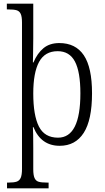

<svg xmlns="http://www.w3.org/2000/svg" viewBox="-20 -779 569 1039"><path d="M18 209H27Q55 209 70 204Q85 199 92 183.5Q99 168 99 135V-657Q99 -689 92 -704Q85 -719 70 -723.5Q55 -728 25 -728H17V-759H160V-570L159 -485Q158 -466 158 -441H161Q182 -491 215.5 -518.5Q249 -546 301 -546Q389 -546 433.5 -480Q478 -414 478 -274Q478 -130 433 -60Q388 10 303 10Q202 10 161 -91H158Q160 -67 160 24V137Q160 169 167 184.5Q174 200 189 204.5Q204 209 233 209H243V240H18ZM415 -274Q415 -390 385.5 -446Q356 -502 292 -502Q223 -502 191.5 -444Q160 -386 160 -273Q160 -155 190.5 -94.5Q221 -34 294 -34Q415 -34 415 -274Z"/></svg>

Font: Noto Serif NarrowLight
Style: Regular
Weight: 300
Width: 4
Designer: Monotype Design Team
Foundry: Monotype Imaging Inc.
Version: Version 1.001